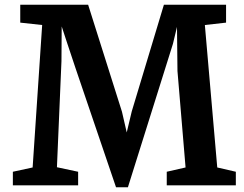

<svg xmlns="http://www.w3.org/2000/svg" viewBox="-20 -778 1026 806"><path d="M117 -75 157 -673 65 -683V-758H350L492 -309L512 -222L533 -310L668 -758H929V-683L840 -673L892 -75L970 -57V0H680V-57L759 -75L725 -480L723 -665L706 -594L517 8H467L297 -492L260 -603L239 -667L238 -521L219 -76L308 -57V0H34V-57Z"/></svg>

Font: Martel ExtraBold
Style: Regular
Weight: 800
Designer: Dan Reynolds
Foundry: Dan Reynolds
Version: Version 1.001; ttfautohint (v1.1) -l 5 -r 5 -G 72 -x 0 -D la